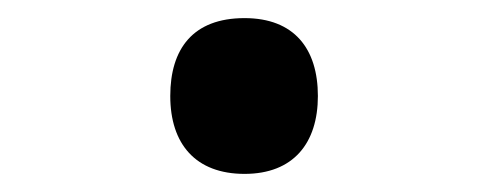

<svg xmlns="http://www.w3.org/2000/svg" viewBox="-20 -447 540 212"><path d="M250 -255C304 -255 331 -289 331 -341C331 -393 305 -427 250 -427C193 -427 168 -393 168 -341C168 -288 196 -255 250 -255Z"/></svg>

Font: Noto Sans Mono ExtraCondensed ExtraBold
Style: Regular
Weight: 800
Width: 2
Designer: Monotype Design Team
Foundry: Monotype Imaging Inc.
Version: Version 2.014